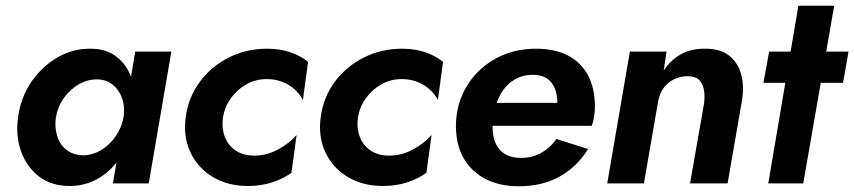

<svg xmlns="http://www.w3.org/2000/svg" viewBox="-20 -640 2981 670"><path d="M452 -460 374 0H499L578 -460ZM43 -230Q34 -165 54 -110.5Q74 -56 117 -23.5Q160 9 223 9Q269 9 308 -9.5Q347 -28 376.5 -61Q406 -94 425.5 -137.5Q445 -181 451 -230Q457 -277 451 -320Q445 -363 426 -396.5Q407 -430 375 -450Q343 -470 296 -470Q234 -471 179.5 -439Q125 -407 88.5 -353Q52 -299 43 -230ZM175 -230Q181 -267 202.5 -297.5Q224 -328 255.5 -346Q287 -364 322 -363Q346 -362 364 -351Q382 -340 394 -321.5Q406 -303 410.5 -280Q415 -257 411 -230Q406 -203 392.5 -179Q379 -155 359.5 -136.5Q340 -118 317 -108Q294 -98 270 -98Q235 -99 212 -117Q189 -135 179.5 -165.5Q170 -196 175 -230Z M758 -230Q764 -267 785.5 -297Q807 -327 839.5 -345.5Q872 -364 911 -364Q952 -364 985.5 -344.5Q1019 -325 1037 -291L1055 -424Q1028 -446 992 -458Q956 -470 912 -470Q839 -470 778 -439Q717 -408 677 -354Q637 -300 628 -230Q619 -163 644.5 -108.5Q670 -54 722.5 -22.5Q775 9 845 9Q891 9 929.5 -3.5Q968 -16 997 -37L1015 -169Q989 -139 948.5 -117.5Q908 -96 863 -97Q826 -98 800.5 -116Q775 -134 764 -164Q753 -194 758 -230Z M1229 -230Q1235 -267 1256.5 -297Q1278 -327 1310.5 -345.5Q1343 -364 1382 -364Q1423 -364 1456.5 -344.5Q1490 -325 1508 -291L1526 -424Q1499 -446 1463 -458Q1427 -470 1383 -470Q1310 -470 1249 -439Q1188 -408 1148 -354Q1108 -300 1099 -230Q1090 -163 1115.5 -108.5Q1141 -54 1193.5 -22.5Q1246 9 1316 9Q1362 9 1400.5 -3.5Q1439 -16 1468 -37L1486 -169Q1460 -139 1419.5 -117.5Q1379 -96 1334 -97Q1297 -98 1271.5 -116Q1246 -134 1235 -164Q1224 -194 1229 -230Z M1790 10Q1873 10 1934 -24.5Q1995 -59 2032 -120L1922 -155Q1901 -125 1869.5 -107Q1838 -89 1798 -89Q1762 -89 1739 -104.5Q1716 -120 1706 -149Q1696 -178 1700 -216Q1703 -252 1713.5 -282Q1724 -312 1742 -333.5Q1760 -355 1784.5 -367Q1809 -379 1839 -379Q1869 -379 1887.5 -367Q1906 -355 1915.5 -333Q1925 -311 1925 -280Q1925 -269 1921 -257Q1917 -245 1912 -235L1946 -281H1639V-201H2045Q2050 -214 2053 -232.5Q2056 -251 2056 -267Q2056 -332 2032 -377Q2008 -422 1962.5 -446Q1917 -470 1850 -470Q1789 -470 1738 -449Q1687 -428 1649.5 -391Q1612 -354 1591.5 -305Q1571 -256 1571 -200Q1571 -134 1598.5 -87Q1626 -40 1675 -15Q1724 10 1790 10Z M2437 -280 2388 0H2519L2570 -294Q2577 -344 2565.5 -383.5Q2554 -423 2523 -447Q2492 -471 2437 -470Q2390 -470 2355 -450Q2320 -430 2296 -394L2306 -460H2178L2099 0H2227L2276 -283Q2280 -310 2294 -330.5Q2308 -351 2330.5 -362.5Q2353 -374 2379 -374Q2407 -374 2420 -360.5Q2433 -347 2436.5 -326Q2440 -305 2437 -280Z M2664 -460 2644 -351H2922L2941 -460ZM2766 -620 2661 0H2783L2891 -620Z"/></svg>

Font: Jost SemiBold
Style: Italic
Weight: 600
Italic angle: -5°
Version: Version 3.710